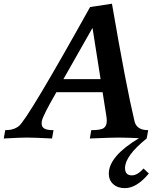

<svg xmlns="http://www.w3.org/2000/svg" viewBox="-75 -730 868 1012"><path d="M698.2 0Q590.8 -4.9 551.8 -4.9Q512.2 -4.9 398.4 0L406.2 -43.9Q457 -43.9 472.4 -55.4Q487.8 -66.9 487.8 -94.2Q487.8 -106.4 484.4 -125.5L465.8 -244.1H222.2Q150.9 -120.6 145.5 -91.8L144.5 -79.1Q144.5 -60.5 159.2 -52.2Q173.8 -43.9 207 -43.9L199.2 0Q102.5 -4.9 66.4 -4.9Q34.7 -4.9 -55.2 0L-47.4 -43.9Q-2 -43.9 24.9 -65.9Q72.3 -105 399.9 -692.9L515.1 -710.4Q589.8 -275.9 633.8 -91.8Q644.5 -43.9 706.1 -43.9ZM455.1 -313 412.6 -583 259.3 -313ZM583 261.7Q545.4 261.7 522 240.7Q498.5 219.7 498.5 185.1Q498.5 93.8 658.2 -2L697.8 0Q584 91.8 584 155.8Q584 194.3 620.1 194.3Q649.4 194.3 681.6 158.2L709.5 184.6Q645.5 261.7 583 261.7Z"/></svg>

Font: Kelvinch
Style: Bold Italic
Weight: 700
Italic angle: -10°
Designer: Paul James Miller
Foundry: High-Logic / Made with FontCreator
Version: Version 3.30 September 23, 2016